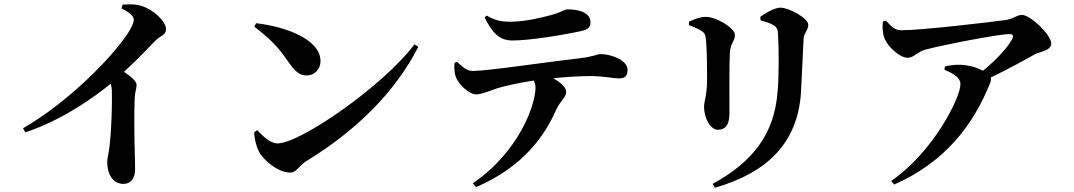

<svg xmlns="http://www.w3.org/2000/svg" viewBox="-20 -813 5040 901"><path d="M550 -774C580 -759 608 -739 608 -721C608 -708 599 -687 582 -660C508 -545 300 -333 88 -211L99 -192C275 -250 429 -362 499 -420C503 -409 505 -396 505 -381C506 -337 505 -224 494 -126C490 -93 483 -70 483 -51C483 -1 507 50 559 50C595 50 614 23 614 -20C614 -71 607 -215 612 -349C612 -378 621 -396 621 -414C621 -433 596 -452 562 -476C622 -531 672 -584 707 -620C734 -648 759 -647 759 -677C759 -713 699 -769 644 -785C614 -795 582 -793 555 -791Z M1182 -704 1173 -688C1269 -615 1294 -578 1341 -512C1366 -477 1387 -459 1419 -459C1458 -459 1484 -490 1484 -526C1484 -629 1320 -688 1182 -704ZM1925 -605C1781 -412 1390 -140 1282 -140C1246 -140 1211 -178 1187 -202L1173 -193C1173 -164 1183 -125 1195 -102C1215 -62 1285 -3 1342 -3C1371 -3 1384 -36 1416 -56C1648 -198 1830 -374 1943 -593Z M2710 -668C2742 -675 2751 -688 2751 -708C2751 -748 2709 -769 2643 -769C2629 -769 2614 -755 2565 -742C2523 -731 2446 -711 2373 -711C2340 -711 2305 -715 2264 -740L2254 -731C2290 -660 2322 -623 2385 -623C2469 -623 2630 -650 2710 -668ZM2214 65C2439 -31 2539 -182 2589 -296C2612 -345 2637 -356 2637 -381C2637 -403 2613 -424 2577 -446C2645 -453 2709 -456 2753 -456C2810 -456 2861 -445 2883 -445C2910 -445 2925 -453 2925 -486C2925 -526 2858 -559 2795 -559C2785 -559 2764 -547 2696 -539C2561 -524 2268 -480 2200 -480C2169 -480 2151 -499 2125 -523L2113 -518C2111 -494 2112 -470 2119 -452C2131 -418 2181 -370 2215 -370C2244 -371 2280 -388 2314 -399C2346 -409 2418 -425 2484 -435C2491 -424 2493 -412 2493 -401C2493 -323 2417 -102 2199 47Z M3335 68C3582 -3 3725 -144 3739 -383C3742 -444 3748 -572 3751 -630C3753 -660 3773 -671 3773 -697C3773 -727 3684 -777 3642 -777C3616 -777 3575 -754 3548 -734L3549 -718C3572 -711 3594 -705 3609 -695C3628 -684 3630 -673 3631 -650C3635 -593 3636 -458 3629 -383C3614 -185 3514 -54 3324 50ZM3213 -695C3235 -687 3256 -678 3270 -669C3285 -660 3290 -652 3292 -632C3298 -591 3298 -485 3298 -436C3298 -367 3284 -338 3284 -313C3284 -254 3316 -204 3349 -204C3383 -204 3403 -226 3403 -279C3403 -347 3402 -523 3405 -566C3407 -607 3429 -622 3429 -648C3429 -684 3337 -734 3293 -734C3267 -734 3238 -723 3213 -711Z M4412 -486C4453 -468 4487 -450 4487 -418C4487 -352 4356 -96 4162 36L4176 53C4412 -51 4546 -222 4627 -425C4631 -434 4631 -442 4629 -449C4712 -489 4790 -532 4834 -557C4858 -571 4913 -574 4913 -609C4913 -651 4814 -743 4776 -743C4751 -743 4736 -724 4699 -719C4628 -709 4303 -671 4211 -671C4179 -671 4166 -685 4138 -716L4123 -712C4120 -684 4122 -655 4130 -635C4145 -594 4202 -542 4239 -542C4269 -542 4283 -569 4322 -580C4421 -606 4672 -653 4714 -653C4733 -653 4739 -648 4729 -628C4706 -587 4653 -530 4593 -481C4569 -494 4531 -508 4484 -509C4459 -510 4437 -506 4414 -501Z"/></svg>

Font: Noto Serif CJK TC
Style: Bold
Weight: 700
Designer: Ryoko NISHIZUKA 西塚涼子 (kana & ideographs); Frank Grießhammer (Latin, Greek & Cyrillic); Wenlong ZHANG 张文龙 (bopomofo); San
Foundry: Adobe
Version: Version 2.001;hotconv 1.1.0;makeotfexe 2.6.0